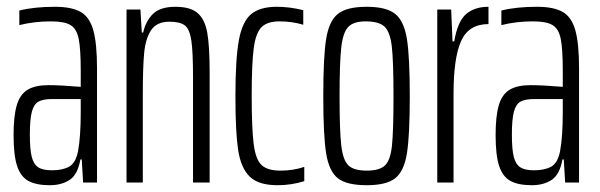

<svg xmlns="http://www.w3.org/2000/svg" viewBox="-20 -538 1768 566"><path d="M20 -140Q20 -196 29.5 -228Q39 -260 61.5 -273.5Q84 -287 123 -287Q158 -287 218 -282V-329Q218 -394 212 -423.5Q206 -453 188 -464Q170 -475 130 -475Q81 -475 37 -464V-507Q81 -518 142 -518Q191 -518 217.5 -503Q244 -488 255 -449Q266 -410 266 -336V0H225L221 -68H217Q209 -23 185 -7.5Q161 8 127 8Q87 8 64 -4.5Q41 -17 30.5 -48.5Q20 -80 20 -140ZM210 -92Q218 -135 218 -207V-246H134Q107 -246 93.5 -238.5Q80 -231 74 -209Q68 -187 68 -141Q68 -98 73.5 -76Q79 -54 92.5 -45Q106 -36 133 -36Q164 -36 183.5 -46.5Q203 -57 210 -92Z M353 -510H394L398 -442H402Q410 -477 431.5 -497.5Q453 -518 497 -518Q541 -518 562.5 -499.5Q584 -481 591 -441.5Q598 -402 598 -325V0H549V-312Q549 -386 544 -419Q539 -452 525 -463Q511 -474 479 -474Q442 -474 425.5 -449Q409 -424 405 -382Q401 -340 401 -260V0H353Z M674 -254Q674 -363 684 -418.5Q694 -474 720 -496Q746 -518 796 -518Q834 -518 874 -508V-465Q841 -475 804 -475Q768 -475 751 -458Q734 -441 728 -396Q722 -351 722 -256Q722 -157 728 -112Q734 -67 751.5 -51Q769 -35 807 -35Q844 -35 877 -46V-4Q839 8 798 8Q742 8 716 -17.5Q690 -43 682 -96Q674 -149 674 -254Z M933 -254Q933 -371 941.5 -423.5Q950 -476 976 -497Q1002 -518 1061 -518Q1119 -518 1145 -497Q1171 -476 1179.5 -423.5Q1188 -371 1188 -254Q1188 -138 1179.5 -85.5Q1171 -33 1145 -12.5Q1119 8 1061 8Q1002 8 976 -12.5Q950 -33 941.5 -85.5Q933 -138 933 -254ZM1140 -254Q1140 -358 1135 -401Q1130 -444 1113.5 -459.5Q1097 -475 1058 -475Q1022 -475 1006.5 -458.5Q991 -442 986 -398Q981 -354 981 -254Q981 -153 986 -109.5Q991 -66 1007 -50.5Q1023 -35 1061 -35Q1099 -35 1115 -50.5Q1131 -66 1135.5 -109Q1140 -152 1140 -254Z M1269 -510H1310L1314 -416H1319Q1329 -475 1354 -496.5Q1379 -518 1420 -518V-467Q1362 -467 1339.5 -417.5Q1317 -368 1317 -261V0H1269Z M1441 -140Q1441 -196 1450.5 -228Q1460 -260 1482.5 -273.5Q1505 -287 1544 -287Q1579 -287 1639 -282V-329Q1639 -394 1633 -423.5Q1627 -453 1609 -464Q1591 -475 1551 -475Q1502 -475 1458 -464V-507Q1502 -518 1563 -518Q1612 -518 1638.5 -503Q1665 -488 1676 -449Q1687 -410 1687 -336V0H1646L1642 -68H1638Q1630 -23 1606 -7.5Q1582 8 1548 8Q1508 8 1485 -4.5Q1462 -17 1451.5 -48.5Q1441 -80 1441 -140ZM1631 -92Q1639 -135 1639 -207V-246H1555Q1528 -246 1514.5 -238.5Q1501 -231 1495 -209Q1489 -187 1489 -141Q1489 -98 1494.5 -76Q1500 -54 1513.5 -45Q1527 -36 1554 -36Q1585 -36 1604.5 -46.5Q1624 -57 1631 -92Z"/></svg>

Font: Saira Ultra Condensed Light
Style: Regular
Weight: 300
Width: 1
Designer: Hector Gatti with collaboration of the Omnibus-Type team
Foundry: Omnibus-Type
Version: Version 1.001; ttfautohint (v1.8)